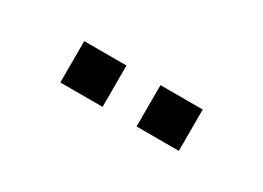

<svg xmlns="http://www.w3.org/2000/svg" viewBox="-19 -817 496 362"><g transform="rotate(30 229.0 -636.0)"><path d="M266 -591V-681H358V-591ZM100 -591V-681H192V-591Z"/></g></svg>

Font: Cabin Condensed
Style: Bold
Weight: 700
Width: 3
Designer: Pablo Impallari
Foundry: Pablo Impallari. http://www.impallari.com Igino Marini. http://www.ikern.com
Version: Version 3.001; ttfautohint (v1.8.3)